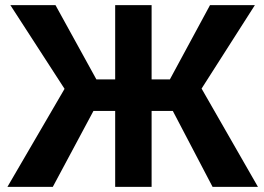

<svg xmlns="http://www.w3.org/2000/svg" viewBox="-20 -731 1032 751"><path d="M989 0H811.5L656 -297H573V0H430.5V-297H345.5L186.5 0H9L232.5 -383.5L20.5 -711H197L357 -420.5H430.5V-711H573V-420.5H644.5L801.5 -711H977L768.5 -384.5Z"/></svg>

Font: Roberto Sans
Style: Bold
Weight: 700
Designer: Google (font) & Cristiano Sobral (main changes)
Version: Version 1.000;October 12, 2021;FontCreator 14.0.0.2814 64-bi